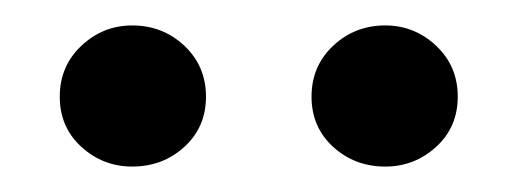

<svg xmlns="http://www.w3.org/2000/svg" viewBox="-20 -675 408 151"><path d="M84 -544Q61 -544 44 -559.5Q27 -575 27 -599Q27 -623 44 -639Q61 -655 84 -655Q108 -655 125 -639Q142 -623 142 -599Q142 -575 125 -559.5Q108 -544 84 -544ZM283 -544Q259 -544 242 -559.5Q225 -575 225 -599Q225 -623 242 -639Q259 -655 283 -655Q306 -655 323 -639Q340 -623 340 -599Q340 -575 323 -559.5Q306 -544 283 -544Z"/></svg>

Font: Lisu Bosa Medium
Style: Regular
Weight: 500
Designer: David Morse, Annie Olsen, Victor Gaultney, Frank Grießhammer (Latin)
Foundry: SIL International
Version: Version 2.000